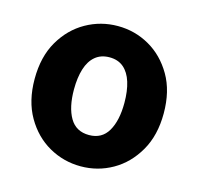

<svg xmlns="http://www.w3.org/2000/svg" viewBox="-90 -674 809 783"><g transform="rotate(15 314.0 -282.0)"><path d="M315 14Q243 14 181 -21Q119 -56 80.5 -122.5Q42 -189 42 -282Q42 -376 80.5 -442Q119 -508 181 -543Q243 -578 315 -578Q387 -578 448.5 -543Q510 -508 548.5 -442Q587 -376 587 -282Q587 -189 548.5 -122.5Q510 -56 448.5 -21Q387 14 315 14ZM315 -118Q369 -118 395 -162.5Q421 -207 421 -282Q421 -332 409.5 -369Q398 -406 374.5 -426Q351 -446 315 -446Q279 -446 255 -426Q231 -406 219.5 -369Q208 -332 208 -282Q208 -207 234 -162.5Q260 -118 315 -118Z"/></g></svg>

Font: Noto Sans KR ExtraBold
Style: Regular
Weight: 800
Designer: Ryoko NISHIZUKA  (kana, bopomofo & ideographs); Paul D. Hunt (Latin, Greek & Cyrillic); Sandoll Communications , Soo-you
Foundry: Adobe
Version: Version 2.004-H2;hotconv 1.0.118;makeotfexe 2.5.65603